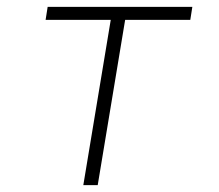

<svg xmlns="http://www.w3.org/2000/svg" viewBox="-20 -540 640 560"><path d="M223 0 303 -482H113L119 -520H541L535 -482H345L265 0Z"/></svg>

Font: Iosevka XLt Ex Obl
Style: Regular
Weight: 200
Width: 7
Italic angle: -9°
Monospace: yes
Designer: Belleve Invis
Foundry: Belleve Invis
Version: Version 32.5.0; ttfautohint (v1.8.4)